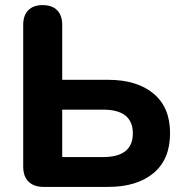

<svg xmlns="http://www.w3.org/2000/svg" viewBox="-20 -733 719 753"><path d="M151 0Q113 0 92 -20.5Q71 -41 71 -80V-635Q71 -673 91 -693Q111 -713 147 -713Q184 -713 204 -693Q224 -673 224 -635V-420H404Q517 -420 582 -366Q647 -312 647 -211Q647 -108 582 -54Q517 0 404 0ZM224 -117H384Q501 -117 501 -210Q501 -303 384 -303H224Z"/></svg>

Font: Chiron GoRound TC
Style: Bold
Weight: 700
Designer: Ryoko NISHIZUKA 西塚涼子 (kana, bopomofo & ideographs); Paul D. Hunt (Latin, Greek & Cyrillic); Sandoll Communications 산돌커뮤니
Foundry: Adobe
Version: Version 1.000;hotconv 1.1.1;makeotfexe 2.6.0